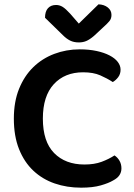

<svg xmlns="http://www.w3.org/2000/svg" viewBox="-20 -851 619 887"><path d="M537 -529Q537 -509 526 -494.5Q515 -480 501 -472Q475 -489 443 -503Q411 -517 364 -517Q279 -517 228.5 -462Q178 -407 178 -303Q178 -197 230 -144Q282 -91 370 -91Q416 -91 449.5 -103.5Q483 -116 509 -133Q523 -124 532 -108.5Q541 -93 541 -73Q541 -56 532 -42Q523 -28 502 -17Q482 -5 445.5 5.5Q409 16 355 16Q289 16 232.5 -3.5Q176 -23 134 -62.5Q92 -102 68 -162Q44 -222 44 -303Q44 -381 68 -440.5Q92 -500 133.5 -540.5Q175 -581 230.5 -602Q286 -623 348 -623Q391 -623 426 -615.5Q461 -608 486 -595Q511 -582 524 -565Q537 -548 537 -529ZM435 -831Q461 -830 478 -816.5Q495 -803 495 -782Q495 -765 485.5 -753.5Q476 -742 457 -725L414 -685Q394 -668 378.5 -661.5Q363 -655 344 -655Q321 -655 304 -663.5Q287 -672 271 -688L188 -769Q188 -798 201.5 -813Q215 -828 239 -828Q255 -828 269 -819.5Q283 -811 304 -788L344 -742Z"/></svg>

Font: Baloo Chettan 2 SemiBold
Style: Regular
Weight: 600
Designer: Maithili Shingre, Unnati Kotecha and Ek Type
Foundry: Ek Type
Version: Version 1.640;hotconv 1.0.111;makeotfexe 2.5.65597; ttfautoh